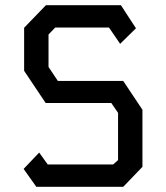

<svg xmlns="http://www.w3.org/2000/svg" viewBox="-20 -720 640 740"><path d="M157 -700H446L504 -611L443 -551L400 -614H193L167 -587V-462L203 -408H455L529 -297V-77L455 0H120L71 -69L131 -132L164 -86H416L435 -103V-285L409 -323H156L73 -447V-613Z"/></svg>

Font: Kode Mono Medium
Style: Regular
Weight: 500
Monospace: yes
Designer: Isa Ozler
Foundry: Kadena LLC
Version: Version 1.206;gftools[0.9.28]